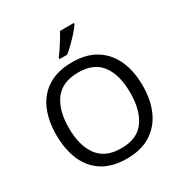

<svg xmlns="http://www.w3.org/2000/svg" viewBox="-214 -1103 1208 1271"><g transform="rotate(-30 390.5 -467.0)"><path d="M720 -358Q720 -247 682.5 -164.5Q645 -82 571.5 -36Q498 10 391 10Q279 10 206 -36Q133 -82 97 -165Q61 -248 61 -359Q61 -469 97 -551Q133 -633 206.5 -679Q280 -725 392 -725Q499 -725 572 -679.5Q645 -634 682.5 -551.5Q720 -469 720 -358ZM156 -358Q156 -223 213 -145.5Q270 -68 391 -68Q513 -68 569 -145.5Q625 -223 625 -358Q625 -493 569 -569.5Q513 -646 392 -646Q271 -646 213.5 -569.5Q156 -493 156 -358ZM532 -944V-934Q520 -916 495 -887.5Q470 -859 441 -830.5Q412 -802 389 -784H331V-796Q346 -814 363.5 -840.5Q381 -867 398 -894.5Q415 -922 426 -944Z"/></g></svg>

Font: Noto IKEA Arabic
Style: Regular
Weight: 400
Designer: Monotype Design Team
Foundry: Monotype Imaging Inc.
Version: Version 1.200